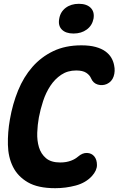

<svg xmlns="http://www.w3.org/2000/svg" viewBox="-20 -978 640 1008"><path d="M32 -351Q46 -432 75 -503Q104 -574 150 -626.5Q196 -679 259.5 -709.5Q323 -740 407 -740Q451 -740 482 -731.5Q513 -723 533 -708.5Q553 -694 564 -675.5Q575 -657 579 -636Q586 -604 576.5 -576.5Q567 -549 541 -537Q518 -527 493.5 -534Q469 -541 458 -567Q451 -584 432.5 -596Q414 -608 380 -608Q335 -608 301.5 -585.5Q268 -563 244.5 -527.5Q221 -492 206.5 -448Q192 -404 184 -361Q177 -323 175.5 -281.5Q174 -240 184.5 -205Q195 -170 221.5 -147.5Q248 -125 296 -125Q313 -125 327 -127.5Q341 -130 353 -134.5Q365 -139 374 -144.5Q383 -150 390 -156Q413 -176 437 -175Q461 -174 475 -157Q489 -140 489 -111.5Q489 -83 463 -54Q430 -18 377.5 -4Q325 10 270 10Q179 10 126 -21Q73 -52 48 -102.5Q23 -153 21.5 -218Q20 -283 32 -351ZM366 -802Q325 -802 304.5 -823Q284 -844 291 -880Q297 -916 325 -937Q353 -958 394 -958Q435 -958 456 -937Q477 -916 471 -880Q464 -844 435.5 -823Q407 -802 366 -802Z"/></svg>

Font: Maple Mono ExtraBold
Style: Italic
Weight: 800
Italic angle: -10°
Monospace: yes
Designer: subframe7536
Version: Version 7.200